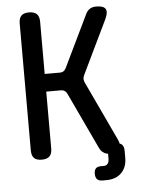

<svg xmlns="http://www.w3.org/2000/svg" viewBox="-59 -786 718 974"><g transform="rotate(-5 300.0 -299.0)"><path d="M126 10Q99 10 86.5 -2.5Q74 -15 74 -42V-688Q74 -715 86.5 -727.5Q99 -740 125.5 -740Q152 -740 165 -727.5Q178 -715 178 -688V-422H256Q267 -422 274 -427Q281 -432 286 -441L414 -706Q422 -723 435 -731.5Q448 -740 468 -740Q505 -740 515 -723.5Q525 -707 509 -673L377 -399Q372 -389 372 -379.5Q372 -370 377 -360L518 -60Q524 -48 526 -37Q533 -35 538 -30Q548 -20 548 2V38Q548 85 520 113.5Q492 142 442 142H424Q405 142 396 133Q387 124 387 105Q387 86 395.5 77.5Q404 69 423 69H437Q449 69 456 60Q463 51 463 34V9Q450 8 441 1Q427 -7 419 -25L284 -312Q279 -322 271.5 -327Q264 -332 254 -332H178V-42Q178 -15 165 -2.5Q152 10 126 10Z"/></g></svg>

Font: Maple Mono Medium
Style: Regular
Weight: 500
Monospace: yes
Designer: subframe7536
Version: Version 7.000